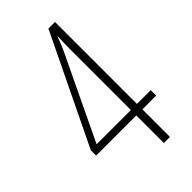

<svg xmlns="http://www.w3.org/2000/svg" viewBox="-223 -783 848 848"><g transform="rotate(-45 200.5 -359.0)"><path d="M390 -172V-206H304V-718H263L15 -205V-172H266V0H304V-172ZM266 -593V-206H52L224 -566C239 -596 254 -629 266 -664H268C267 -640 266 -619 266 -593Z"/></g></svg>

Font: Noto Sans Lao UI ExtCond ExtLt
Style: Regular
Weight: 200
Width: 2
Designer: Monotype Design Team
Foundry: Monotype Imaging Inc.
Version: Version 2.000